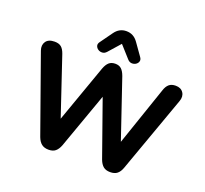

<svg xmlns="http://www.w3.org/2000/svg" viewBox="-157 -1142 1433 1339"><g transform="rotate(20 560.0 -472.5)"><path d="M332 9Q300 9 280 -6.5Q260 -22 248 -54L46 -622Q33 -660 51.5 -687Q70 -714 116 -714Q148 -714 165.5 -699Q183 -684 194 -652L359 -161H316L490 -651Q502 -683 519.5 -698.5Q537 -714 566 -714Q594 -714 611 -698.5Q628 -683 640 -650L806 -161H769L937 -652Q947 -683 965 -698.5Q983 -714 1014 -714Q1053 -714 1071 -687Q1089 -660 1075 -622L871 -53Q860 -22 841 -6.5Q822 9 789 9Q757 9 738 -6.5Q719 -22 707 -54L549 -501H573L413 -53Q401 -22 382.5 -6.5Q364 9 332 9ZM484 -773Q470 -757 452.5 -756Q435 -755 421.5 -764Q408 -773 403.5 -787.5Q399 -802 411 -818L475 -907Q492 -931 513.5 -942.5Q535 -954 561 -954Q588 -954 609.5 -942.5Q631 -931 648 -907L711 -818Q723 -802 719 -787.5Q715 -773 701.5 -764Q688 -755 670.5 -756Q653 -757 639 -773L561 -860Z"/></g></svg>

Font: Nunito ExtraLight ExtraBold
Style: Regular
Weight: 800
Version: Version 3.602